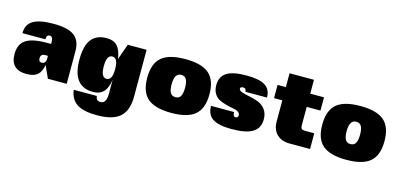

<svg xmlns="http://www.w3.org/2000/svg" viewBox="-73 -1109 3735 1794"><g transform="rotate(15 1795.0 -211.5)"><path d="M381 0 327 -119Q316 -51 280.5 -21Q245 9 176 9Q20 9 20 -143Q20 -239 82.5 -280.5Q145 -322 284 -322H326V-340Q326 -394 294 -394Q263 -394 263 -350H41Q41 -434 103 -472Q165 -510 302 -510Q439 -510 501 -464Q563 -418 563 -316V0ZM298 -207Q256 -207 256 -165Q256 -130 286 -130Q326 -130 326 -183V-207Z M819 10Q619 10 619 -249Q619 -384 668 -446.5Q717 -509 816 -509Q882 -509 918 -470.5Q954 -432 966 -348L1020 -500H1202V-49Q1202 88 1133 149.5Q1064 211 911 211Q781 211 717 169.5Q653 128 641 37H864Q867 61 877.5 72Q888 83 912 83Q968 83 968 -12V-148Q956 -66 920 -28Q884 10 819 10ZM855 -249Q855 -141 910 -141Q965 -141 965 -249Q965 -357 910 -357Q855 -357 855 -249Z M1346.5 -448.5Q1418 -510 1576 -510Q1734 -510 1805.5 -448.5Q1877 -387 1877 -250Q1877 -113 1805.5 -51.5Q1734 10 1576 10Q1418 10 1346.5 -51.5Q1275 -113 1275 -250Q1275 -387 1346.5 -448.5ZM1511 -250Q1511 -194 1526.5 -168Q1542 -142 1576 -142Q1610 -142 1625.5 -168Q1641 -194 1641 -250Q1641 -306 1625.5 -332Q1610 -358 1576 -358Q1511 -358 1511 -250Z M2167 -394Q2138 -394 2138 -375Q2138 -357 2168 -347Q2198 -337 2240.5 -328.5Q2283 -320 2325.5 -305Q2368 -290 2398 -252Q2428 -214 2428 -155Q2428 -70 2363.5 -30Q2299 10 2159 10Q2033 10 1976 -28Q1919 -66 1919 -150H2142Q2142 -106 2167 -106Q2192 -106 2192 -132Q2192 -152 2171.5 -164.5Q2151 -177 2120.5 -181.5Q2090 -186 2054 -196Q2018 -206 1987.5 -220.5Q1957 -235 1936.5 -268.5Q1916 -302 1916 -351Q1916 -433 1976 -471.5Q2036 -510 2167 -510Q2291 -510 2347.5 -474.5Q2404 -439 2404 -360H2195Q2195 -394 2167 -394Z M2785 -192Q2785 -171 2794 -161.5Q2803 -152 2825 -152H2917V0H2719Q2641 0 2595 -44.5Q2549 -89 2549 -168V-372H2469V-500H2549V-634H2785V-500H2918V-372H2785Z M3039.5 -448.5Q3111 -510 3269 -510Q3427 -510 3498.5 -448.5Q3570 -387 3570 -250Q3570 -113 3498.5 -51.5Q3427 10 3269 10Q3111 10 3039.5 -51.5Q2968 -113 2968 -250Q2968 -387 3039.5 -448.5ZM3204 -250Q3204 -194 3219.5 -168Q3235 -142 3269 -142Q3303 -142 3318.5 -168Q3334 -194 3334 -250Q3334 -306 3318.5 -332Q3303 -358 3269 -358Q3204 -358 3204 -250Z"/></g></svg>

Font: Fivo Sans Modern ExtBlk
Style: Regular
Weight: 950
Designer: Alexander Slobzheninov
Foundry: Alexander Slobzheninov
Version: 1.0